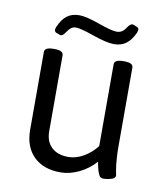

<svg xmlns="http://www.w3.org/2000/svg" viewBox="-66 -579 554 640"><g transform="rotate(10 211.0 -259.0)"><path d="M95.1 -447.9 86.8 -450.7Q80.5 -453.8 80.5 -460.2Q80.5 -464.1 82.8 -470.1Q94.7 -497.8 111.4 -509.9Q128 -522 152.6 -522Q175.6 -522 221.2 -505.7Q266.7 -489.5 283.4 -489.5Q293.7 -489.5 301.2 -494.3Q308.8 -499 316.7 -511.3Q324.6 -522.8 332.1 -522.8Q334.1 -522.8 340.1 -520.4L344.8 -518Q353.9 -515.7 353.9 -508.9Q353.9 -505.4 351.6 -498.2Q338.9 -470.9 322.2 -459Q305.6 -447.1 281.8 -447.1Q257.2 -447.1 210.9 -463.3Q164.5 -479.6 147.8 -479.6Q138.7 -479.6 132 -474.4Q125.2 -469.3 116.9 -457Q109 -445.5 102.3 -445.5Q99.9 -445.5 95.1 -447.9ZM180.3 4.8Q122.5 4.8 89.6 -27.7Q56.7 -60.2 56.7 -117.7V-380.9Q56.7 -396.7 86.8 -396.7H90Q120.1 -396.7 120.1 -380.9V-124.1Q120.1 -89.2 140.5 -69.8Q160.9 -50.3 197.4 -50.3Q222.8 -50.3 248.3 -64.8Q273.9 -79.3 292.9 -103.8V-380.9Q292.9 -396.7 323 -396.7H326.2Q356.3 -396.7 356.3 -380.9V-112.2Q356.3 -94.7 357.3 -78.9Q358.3 -63 359.5 -52.5Q360.7 -42 362.1 -34.3Q363.5 -26.6 364.4 -22Q365.4 -17.4 365.4 -17Q365.4 -7.5 351.2 -3.4Q336.9 0.8 324.6 0.8Q319.5 0.8 315.3 -2.2Q311.1 -5.2 308.4 -12.5Q305.6 -19.8 304.2 -23.8Q302.8 -27.7 300.6 -38.8Q298.5 -49.9 298.1 -51.9Q274.3 -25.4 243 -10.3Q211.7 4.8 180.3 4.8Z"/></g></svg>

Font: Jaldi
Style: Regular
Weight: 400
Designer: Pablo Cosgaya and Nicolas Silva
Foundry: Omnibus-Type
Version: Version 1.001;PS 001.001;hotconv 1.0.70;makeotf.lib2.5.58329